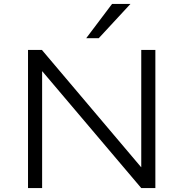

<svg xmlns="http://www.w3.org/2000/svg" viewBox="-20 -960 936 980"><path d="M123 0V-705H194L700 -107H701V-705H773V0H701L196 -596H195V0ZM420 -765 552 -940H646L484 -765Z"/></svg>

Font: Nunito Sans 7pt SemiExpanded Light
Style: Regular
Weight: 300
Width: 6
Designer: Vernon Adams
Foundry: Vernon Adams
Version: Version 3.101;gftools[0.9.27]